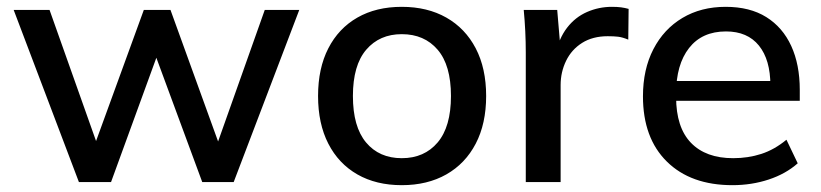

<svg xmlns="http://www.w3.org/2000/svg" viewBox="-20 -533 2403 562"><path d="M211 0 20 -504H125L274 -84H248L401 -504H479L631 -84H606L755 -504H856L664 0H572L414 -428H461L305 0Z M1156 9Q1081 9 1026 -22.5Q971 -54 941 -112.5Q911 -171 911 -252Q911 -333 941 -391.5Q971 -450 1026 -481.5Q1081 -513 1156 -513Q1231 -513 1286.5 -481.5Q1342 -450 1372.5 -391.5Q1403 -333 1403 -252Q1403 -171 1372.5 -112.5Q1342 -54 1286.5 -22.5Q1231 9 1156 9ZM1156 -70Q1222 -70 1261 -116Q1300 -162 1300 -252Q1300 -342 1261 -387.5Q1222 -433 1156 -433Q1091 -433 1052 -387.5Q1013 -342 1013 -252Q1013 -162 1051.5 -116Q1090 -70 1156 -70Z M1519 0V-379Q1519 -410 1517.5 -441.5Q1516 -473 1513 -504H1611L1622 -374H1606Q1616 -421 1640 -452Q1664 -483 1698.5 -498Q1733 -513 1771 -513Q1787 -513 1798 -511.5Q1809 -510 1820 -507L1819 -417Q1802 -424 1789.5 -425.5Q1777 -427 1759 -427Q1715 -427 1684 -407.5Q1653 -388 1637 -355Q1621 -322 1621 -284V0Z M2124 9Q2002 9 1932 -60Q1862 -129 1862 -251Q1862 -330 1892.5 -389Q1923 -448 1977.5 -480.5Q2032 -513 2104 -513Q2175 -513 2223 -483Q2271 -453 2296 -398.5Q2321 -344 2321 -270V-238H1941V-296H2252L2235 -283Q2235 -358 2201.5 -399.5Q2168 -441 2105 -441Q2035 -441 1997 -392.5Q1959 -344 1959 -259V-249Q1959 -160 2002.5 -115Q2046 -70 2126 -70Q2170 -70 2208.5 -82.5Q2247 -95 2282 -124L2315 -55Q2280 -24 2230 -7.5Q2180 9 2124 9Z"/></svg>

Font: Mulish ExtraLight SemiBold
Style: Regular
Weight: 600
Version: Version 3.603